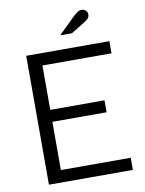

<svg xmlns="http://www.w3.org/2000/svg" viewBox="-93 -915 740 980"><g transform="rotate(-10 277.0 -425.0)"><path d="M80 0V-668H511V-605H153V-375H434V-313H153V-63H515V0ZM269 -741 355 -825Q370 -839 379 -844.5Q388 -850 398 -850Q411 -850 420 -842Q429 -834 429 -821Q429 -808 420 -799Q411 -790 387 -776L330 -741Z"/></g></svg>

Font: Atkinson Hyperlegible Next Light
Style: Regular
Weight: 300
Designer: Elliott Scott, Megan Eiswerth, Linus Boman, Theodore Petrosky, Letters from Sweden
Foundry: Applied Design Works, Letters from Sweden
Version: Version 2.001